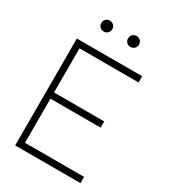

<svg xmlns="http://www.w3.org/2000/svg" viewBox="-217 -1014 993 1120"><g transform="rotate(30 280.0 -453.5)"><path d="M365 -833.5C385.5 -833.5 402 -849.5 402 -870C402 -891 385.5 -907 365 -907C344 -907 328 -891 328 -870C328 -849.5 344 -833.5 365 -833.5ZM185 -833.5C205.5 -833.5 222 -849.5 222 -870C222 -891 205.5 -907 185 -907C164 -907 148 -891 148 -870C148 -849.5 164 -833.5 185 -833.5ZM70 0H510V-42H112V-339H450V-381H112V-678H510V-720H70Z"/></g></svg>

Font: Hauora ExtraLight
Style: Regular
Weight: 200
Designer: Mikhail Sharanda
Foundry: WCYS & Co.
Version: Version 1.010